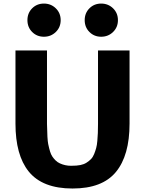

<svg xmlns="http://www.w3.org/2000/svg" viewBox="-20 -1059 829 1097"><path d="M248.5 -351.1Q250 -261.7 255.4 -236.1Q260.7 -210.4 266.1 -193.1Q271.5 -175.8 279.1 -164.6Q286.6 -153.3 297.4 -142.6Q308.1 -131.8 322.3 -125.5Q352.1 -111.8 385.7 -111.8Q419.4 -111.8 439.5 -116Q459.5 -120.1 474.1 -129.4Q488.8 -138.7 499.8 -149.9Q510.7 -161.1 517.8 -178.7Q524.9 -196.3 529.5 -213.1Q534.2 -230 536.1 -254.4Q540 -294.9 540 -351.1V-770.5H720.2V-353Q720.2 -170.9 642.3 -76.4Q564.5 18.1 394.5 18.1Q222.2 18.1 143.6 -79.6Q68.4 -173.3 68.4 -353V-770.5H248.5ZM491 -876.2Q463.9 -903.3 463.9 -943.8Q463.9 -984.4 491 -1011.5Q518.1 -1038.6 558.1 -1038.6Q598.1 -1038.6 626 -1011.5Q653.8 -984.4 653.8 -943.8Q653.8 -903.3 626 -876.2Q598.1 -849.1 558.1 -849.1Q518.1 -849.1 491 -876.2ZM163.8 -876.2Q136.7 -903.3 136.7 -943.8Q136.7 -984.4 163.8 -1011.5Q190.9 -1038.6 231 -1038.6Q271 -1038.6 298.8 -1011.5Q326.7 -984.4 326.7 -943.8Q326.7 -903.3 298.8 -876.2Q271 -849.1 231 -849.1Q190.9 -849.1 163.8 -876.2Z"/></svg>

Font: Nobile-bold
Style: Bold
Weight: 700
Version: Version 1.000;PS 001.000;hotconv 1.0.38